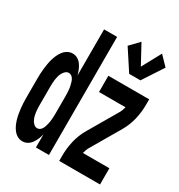

<svg xmlns="http://www.w3.org/2000/svg" viewBox="-184 -903 967 1035"><g transform="rotate(30 300.0 -385.0)"><path d="M106 8Q90 8 75.5 0Q61 -8 50.5 -21.5Q40 -35 33.5 -50Q27 -65 22.5 -80.5Q18 -96 15.5 -112Q13 -128 11 -144.5Q9 -161 8.5 -177.5Q8 -194 8 -210V-320Q8 -336 8.5 -352.5Q9 -369 11 -385.5Q13 -402 15.5 -418Q18 -434 22.5 -449.5Q27 -465 33.5 -480Q40 -495 50.5 -508.5Q61 -522 75.5 -530Q90 -538 106 -538Q123 -538 137 -530Q151 -522 161 -508Q171 -494 177 -479Q183 -464 187 -448V-735H268V0H187V-82Q183 -66 177 -51Q171 -36 161 -22Q151 -8 137 0Q123 8 106 8ZM140 -93Q140 -93 140 -93Q140 -93 140 -93Q149 -93 156 -97.5Q163 -102 168 -110Q173 -118 175.5 -126Q178 -134 180 -142Q182 -150 183.5 -158.5Q185 -167 185.5 -175.5Q186 -184 186.5 -192.5Q187 -201 187 -210V-320Q187 -329 186.5 -337.5Q186 -346 185.5 -354.5Q185 -363 183.5 -371.5Q182 -380 180 -388Q178 -396 175.5 -404Q173 -412 168 -420Q163 -428 156 -432.5Q149 -437 140 -437Q129 -437 120 -429Q111 -421 105.5 -410.5Q100 -400 97 -389Q94 -378 92.5 -366.5Q91 -355 90.5 -343.5Q90 -332 90 -320V-210Q90 -198 90.5 -186.5Q91 -175 92.5 -163.5Q94 -152 97 -141Q100 -130 105.5 -119.5Q111 -109 120 -101Q129 -93 140 -93ZM424 -595 341 -722 395 -778 459 -660 523 -778 577 -722 494 -595ZM332 0V-33Q332 -79 342.5 -124Q353 -169 376 -209L480 -387Q486 -396 490 -407Q494 -418 497 -429H332V-530H586V-497Q586 -451 575.5 -406Q565 -361 542 -321L438 -143Q432 -134 428 -123Q424 -112 421 -101H586V0Z"/></g></svg>

Font: Iosevka Curly Extended
Style: Bold
Weight: 700
Width: 7
Monospace: yes
Designer: Belleve Invis
Foundry: Belleve Invis
Version: Version 11.1.0; ttfautohint (v1.8.3)